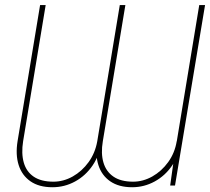

<svg xmlns="http://www.w3.org/2000/svg" viewBox="-20 -748 847 774"><path d="M681.6 -111.3 783.2 -727.5H806.6L685.5 0H666ZM692.4 -178.7H708Q702.6 -123 674.3 -81.3Q646 -39.6 603.5 -16.4Q561 6.8 512.7 6.8Q459 6.8 424.3 -17.1Q389.6 -41 376.5 -83Q363.3 -125 372.1 -178.7L462.9 -727.5H485.4L394.5 -178.7Q386.2 -129.4 397 -92.8Q407.7 -56.2 437.5 -35.9Q467.3 -15.6 516.6 -15.6Q556.6 -15.6 594 -36.6Q631.3 -57.6 658 -94.5Q684.6 -131.3 692.4 -178.7ZM372.1 -178.7H387.7Q381.8 -123 353.5 -81.3Q325.2 -39.6 282.7 -16.4Q240.2 6.8 191.4 6.8Q137.2 6.8 102.8 -17.1Q68.4 -41 55.2 -82.8Q42 -124.5 50.8 -178.7L141.6 -727.5H164.1L73.2 -178.7Q65.4 -129.4 75.9 -92.5Q86.4 -55.7 116.2 -35.6Q146 -15.6 195.3 -15.6Q235.8 -15.6 273.2 -36.6Q310.5 -57.6 337.2 -94.5Q363.8 -131.3 372.1 -178.7Z"/></svg>

Font: Inter 24pt Thin
Style: Italic
Weight: 250
Italic angle: -9.3988°
Version: Version 4.001;git-66647c0bb